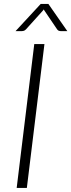

<svg xmlns="http://www.w3.org/2000/svg" viewBox="-20 -924 351 944"><path d="M112 0H62L148.5 -707.5H198.5ZM311 -771H278Q274.5 -771 269.8 -772.5Q265 -774 261 -779.5L198 -872.5Q197 -874 196.5 -875.2Q196 -876.5 195.5 -878L191.5 -872.5L107.5 -779.5Q102 -774 97 -772.5Q92 -771 88.5 -771H56.5L180 -904.5H218Z"/></svg>

Font: Lato 2
Style: Italic
Weight: 300
Italic angle: -7°
Designer: Lukasz Dziedzic with Adam Twardoch and Botio Nikoltchev
Foundry: tyPoland Lukasz Dziedzic
Version: Version 2.015; 2015-08-06; http://www.latofonts.com/